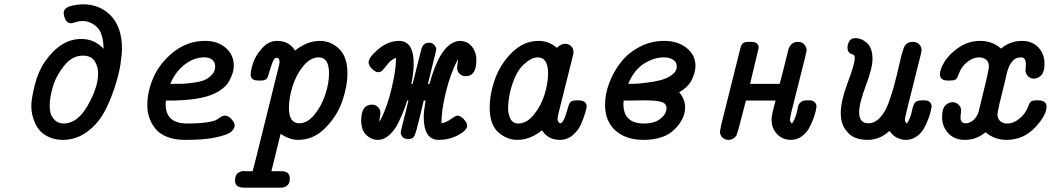

<svg xmlns="http://www.w3.org/2000/svg" viewBox="-20 -635 4800 877"><path d="M123 -149.9Q123 -184.1 138.9 -247.1Q154.8 -310.1 185.1 -353Q256.8 -457 351.1 -457Q412.1 -457 453.1 -412.1Q452.1 -482.9 423.1 -511Q394 -539.1 356 -539.1Q341.8 -539.1 325.4 -533.9Q309.1 -528.8 305.2 -528.8Q287.1 -528.8 279.1 -545.4Q271 -562 271 -576.2Q271 -598.1 301 -606.7Q331.1 -615.2 359.9 -615.2Q437 -615.2 487.1 -562.5Q537.1 -509.8 537.1 -413.1Q537.1 -385.3 530 -339.6Q522.9 -293.9 502.9 -232.9Q482.9 -171.9 454.3 -119.9Q425.8 -67.9 376.5 -32Q327.1 3.9 267.1 3.9Q233.9 3.9 208 -7.1Q182.1 -18.1 166.5 -33.9Q150.9 -49.8 140.9 -71.3Q130.9 -92.8 127 -112.3Q123 -131.8 123 -149.9ZM207 -152.8Q207 -134.8 210.9 -118.4Q214.8 -102.1 230.5 -86.4Q246.1 -70.8 271 -70.8Q334 -70.8 381.1 -153.8Q428.2 -236.8 428.2 -298.8Q428.2 -332 412.1 -356.4Q396 -380.9 357.9 -380.9Q310.1 -380.9 273.4 -335.4Q236.8 -290 221.9 -240Q207 -189.9 207 -152.8Z M652.8 -154.8Q652.8 -219.7 682.9 -285.4Q712.9 -351.1 775.4 -399.7Q837.9 -448.2 918 -448.2Q974.1 -448.2 1011 -416.5Q1047.9 -384.8 1047.9 -335Q1047.9 -319.8 1043.5 -304Q1039.1 -288.1 1026.4 -264.2Q1013.7 -240.2 981.7 -219.7Q949.7 -199.2 902.8 -189Q853 -177.7 772.9 -175.8H737.8Q736.8 -164.6 736.8 -158.2Q736.8 -71.3 834 -70.8Q890.1 -70.8 925.5 -76.4Q960.9 -82 970.9 -89.1Q981 -96.2 989.5 -101.6Q998 -106.9 1007.8 -106.9Q1022 -106.9 1036.9 -91.1Q1051.8 -75.2 1051.8 -62Q1051.8 -46.9 1035.4 -33Q1019 -19 966.6 -7.6Q914.1 3.9 832 3.9H826.7Q776.9 3.9 741.5 -10.5Q706.1 -24.9 687.5 -50Q668.9 -75.2 660.9 -100.6Q652.8 -126 652.8 -154.8ZM757.8 -252H770Q796.9 -252 814 -252.4Q831.1 -252.9 862.5 -257.1Q894 -261.2 913.1 -269Q932.1 -276.9 947.5 -293Q962.9 -309.1 962.9 -332Q962.9 -351.1 949.5 -362.1Q936 -373 913.1 -373Q866.2 -373 824 -340.6Q781.7 -308.1 757.8 -252Z M1053.7 190.9Q1053.7 164.1 1067.1 155Q1080.6 146 1094.7 146L1098.6 147H1133.8Q1135.7 138.2 1140.4 122.1Q1145 106 1147 97.2L1252.9 -330.1Q1256.8 -344.2 1256.8 -352.1Q1256.8 -371.1 1242.7 -371.1Q1232.9 -371.1 1224.9 -350.6Q1216.8 -330.1 1210.2 -306.2Q1203.6 -282.2 1199.7 -276.9Q1190.9 -267.1 1173.8 -267.1H1160.6Q1124.5 -267.1 1125 -293.9Q1125 -314 1136 -347.4Q1147 -380.9 1177 -414.6Q1207 -448.2 1245.6 -448.2Q1300.8 -448.2 1327.6 -403.8Q1381.8 -447.8 1440.9 -448.2Q1491.7 -448.2 1529.3 -411.6Q1566.9 -375 1566.9 -300.8Q1566.9 -239.7 1543 -171.9Q1519 -104 1465.3 -50Q1411.6 3.9 1342.8 3.9Q1301.8 3.9 1261.7 -23.9L1219.7 147H1265.6Q1303.7 147 1303.7 180.2Q1303.7 222.2 1260.7 222.2H1093.8Q1053.7 221.7 1053.7 190.9ZM1299.8 -142.1Q1299.8 -72.3 1346.7 -71.8Q1383.8 -71.8 1416.3 -111.3Q1448.7 -150.9 1465.8 -202.9Q1482.9 -254.9 1482.9 -299.8Q1482.9 -373 1436 -373Q1397.9 -373 1365.5 -333.5Q1333 -293.9 1316.4 -241Q1299.8 -188 1299.8 -142.1Z M1629.9 -85Q1629.9 -156.7 1678.7 -157.2Q1694.8 -157.2 1706.3 -146Q1717.8 -134.8 1717.8 -118.2Q1717.8 -113.3 1715.3 -101.6Q1712.9 -89.8 1712.9 -78.1Q1748 -142.1 1768.3 -229Q1788.6 -315.9 1788.6 -360.8V-371.1Q1768.6 -363.3 1754.2 -346.2Q1739.7 -329.1 1730.2 -317.1Q1720.7 -305.2 1707.8 -305.2Q1694.8 -305.2 1679.2 -320.6Q1663.6 -335.9 1663.6 -350.1Q1663.6 -373 1708.3 -410.6Q1752.9 -448.2 1802.7 -448.2Q1869.6 -448.2 1869.6 -344.2Q1869.6 -303.2 1858.9 -252H1864.7L1903.8 -407.2Q1911.6 -440.4 1939.9 -439.9Q1953.1 -439.9 1962.9 -430.4Q1972.7 -420.9 1972.7 -407.2L1934.6 -252H1941.9Q1987.8 -419.9 2058.6 -443.8Q2068.4 -447.8 2079.6 -448.2Q2113.8 -448.2 2134.8 -423.1Q2155.8 -397.9 2155.8 -359.9Q2155.8 -286.6 2106.9 -287.1Q2090.8 -287.1 2079.3 -298.1Q2067.9 -309.1 2067.9 -326.2Q2067.9 -331.1 2069.8 -343Q2071.8 -355 2071.8 -365.2Q2036.6 -297.4 2016.1 -212.2Q1995.6 -127 1996.6 -71.8Q2018.6 -75.7 2040 -91.3Q2061.5 -106.9 2069.8 -106.9Q2083 -106.9 2098.4 -90.6Q2113.8 -74.2 2113.8 -61Q2113.8 -40 2073.2 -18.1Q2032.7 3.9 1983.9 3.9Q1916 3.9 1915.5 -99.1Q1915.5 -126 1923.8 -175.8H1915.5Q1907.7 -143.6 1896.5 -96.2Q1880.4 -29.3 1873 -14.6Q1865.7 0 1845.7 0Q1826.7 0 1818.6 -9.5Q1810.5 -19 1810.5 -28.8Q1810.5 -34.7 1816.2 -57.4Q1821.8 -80.1 1831.3 -116.9Q1840.8 -153.8 1845.7 -175.8H1839.8Q1834 -155.8 1825.9 -134.3Q1817.9 -112.8 1800.8 -76.9Q1783.7 -41 1758.8 -18.6Q1733.9 3.9 1705.6 3.9Q1676.8 3.9 1653.3 -18.1Q1629.9 -40 1629.9 -85Z M2216.8 -143.1Q2216.8 -207 2241.7 -275.6Q2266.6 -344.2 2319.6 -396.2Q2372.6 -448.2 2440.4 -448.2Q2486.3 -448.2 2523.4 -417H2524.4Q2542.5 -435.1 2560.5 -435.1Q2576.7 -435.1 2588.1 -424.6Q2599.6 -414.1 2599.6 -397Q2599.6 -388.2 2595.7 -376L2532.7 -124Q2526.9 -98.1 2526.4 -91.8Q2526.4 -85 2529.5 -80.1Q2532.7 -75.2 2535.2 -73.5Q2537.6 -71.8 2539.6 -71.8Q2554.7 -71.8 2572.8 -138.2Q2579.6 -164.1 2587.2 -170.4Q2594.7 -176.8 2618.7 -176.8H2620.6Q2659.7 -176.8 2659.7 -147.9Q2659.7 -142.1 2653.6 -121.1Q2647.5 -100.1 2635 -70.1Q2622.6 -40 2596.7 -18.1Q2570.8 3.9 2537.6 3.9Q2483.4 3.9 2455.6 -40Q2402.3 3.9 2342.8 3.9Q2294.9 3.9 2255.9 -31Q2216.8 -65.9 2216.8 -143.1ZM2300.8 -142.1Q2300.8 -113.3 2311.8 -92Q2322.8 -70.8 2347.7 -70.8Q2385.7 -70.8 2418.7 -111.3Q2451.7 -151.9 2467.5 -203.9Q2483.4 -255.9 2483.4 -299.8Q2483.4 -373 2435.5 -373Q2406.7 -373 2370.1 -338.6Q2333.5 -304.2 2311.5 -221.2Q2300.8 -172.9 2300.8 -142.1Z M2743.7 -157.2Q2743.7 -205.1 2762.7 -255.6Q2781.7 -306.2 2815.2 -349.6Q2848.6 -393.1 2901.1 -420.7Q2953.6 -448.2 3014.6 -448.2Q3075.7 -448.2 3116.2 -416Q3156.7 -383.8 3156.7 -334Q3156.7 -306.2 3140.6 -272Q3124.5 -237.8 3082.5 -213.9Q3109.4 -180.7 3109.4 -145Q3109.4 -91.8 3061 -43.9Q3012.7 3.9 2918.5 3.9Q2839.4 3.9 2791.5 -38.6Q2743.7 -81.1 2743.7 -157.2ZM2827.6 -159.2Q2827.6 -71.3 2921.4 -70.8Q2970.2 -70.8 2997.3 -93Q3024.4 -115.2 3024.4 -141.1Q3024.4 -162.1 3001 -169.4Q2977.5 -176.8 2916.5 -176.8Q2913.6 -176.8 2901.1 -176.3Q2888.7 -175.8 2863.3 -175.8H2828.6Q2828.6 -172.9 2828.1 -167Q2827.6 -161.1 2827.6 -159.2ZM2849.6 -252H2850.6Q2863.8 -252 2881.1 -252.4Q2898.4 -252.9 2935.1 -257.6Q2971.7 -262.2 2999.5 -269.5Q3027.3 -276.9 3049.3 -293Q3071.3 -309.1 3071.3 -331.1Q3071.3 -352.1 3054 -362.5Q3036.6 -373 3011.7 -373Q2966.8 -373 2921.1 -344Q2875.5 -314.9 2849.6 -252Z M3268.6 -34.2Q3268.6 -35.2 3274.4 -64.9L3360.4 -409.2Q3365.2 -429.2 3372.3 -436.5Q3379.4 -443.8 3399.4 -443.8H3410.6Q3445.8 -443.8 3445.3 -416L3406.2 -252H3541.5Q3542.5 -256.8 3545.4 -267.3Q3548.3 -277.8 3556.9 -311.5Q3565.4 -345.2 3577.6 -394Q3585.4 -443.8 3625.5 -443.8Q3644.5 -443.8 3654.5 -430.9Q3664.6 -418 3664.6 -405.8L3658.2 -376L3595.2 -125Q3588.4 -94.2 3588.4 -87.9Q3588.4 -78.1 3597.7 -70.8Q3609.9 -87.9 3616.2 -109.9Q3622.6 -131.8 3624.5 -145Q3626.5 -158.2 3636.5 -167.5Q3646.5 -176.8 3666.5 -176.8H3678.2Q3692.4 -176.8 3700.9 -168.5Q3709.5 -160.2 3709.5 -147.9Q3709.5 -144 3706.5 -130.1Q3703.6 -116.2 3695.1 -92.5Q3686.5 -68.8 3674.6 -47.9Q3662.6 -26.9 3641.1 -11.5Q3619.6 3.9 3593.3 3.9Q3554.2 3.9 3529.3 -22.5Q3504.4 -48.8 3504.4 -87.9Q3504.4 -97.7 3505.9 -106.4Q3507.3 -115.2 3508.8 -122.1Q3510.3 -128.9 3514.4 -144.5Q3518.6 -160.2 3522.5 -175.8H3387.2Q3349.1 -24.9 3343.3 -15.1Q3329.1 3.9 3307.6 3.9Q3291.5 3.9 3280 -6.6Q3268.6 -17.1 3268.6 -34.2Z M3820.3 -118.2Q3820.3 -173.3 3852.3 -258.1Q3884.3 -342.8 3884.3 -370.1Q3884.3 -374 3883.8 -376Q3883.3 -377.9 3883.3 -379.4Q3883.3 -380.9 3881.3 -381.8L3879.4 -383.8L3876.5 -386.2Q3872.6 -387.2 3871.1 -387.2Q3851.1 -394 3851.1 -417Q3851.1 -432.1 3859.1 -446.5Q3867.2 -460.9 3886.2 -460.9Q3916 -460.9 3940.7 -438Q3965.3 -415 3965.3 -365.2Q3965.3 -324.2 3934.8 -243.7Q3904.3 -163.1 3904.3 -121.1Q3904.3 -72.3 3946.3 -71.8Q3975.1 -71.8 3999.3 -97.4Q4023.4 -123 4039.3 -166.5Q4055.2 -210 4066.2 -252Q4077.1 -293.9 4088.1 -342.5Q4099.1 -391.1 4106.4 -411.1Q4116.2 -444.3 4150.4 -443.8Q4166.5 -443.8 4178 -432.9Q4189.5 -421.9 4189.5 -404.8L4185.5 -384.8L4120.1 -123Q4113.3 -93.3 4113.3 -88.9Q4113.3 -77.6 4122.6 -70.8Q4138.7 -94.7 4144.5 -124.3Q4150.4 -153.8 4158.4 -165.3Q4166.5 -176.8 4193.4 -176.8Q4210.4 -176.8 4213.4 -175.8Q4235.4 -169.9 4235.4 -147.9Q4235.4 -145 4232.4 -131.1Q4229.5 -117.2 4220.9 -93.5Q4212.4 -69.8 4200.4 -48.3Q4188.5 -26.9 4166.5 -11.5Q4144.5 3.9 4118.2 3.9Q4072.3 3.9 4042.5 -37.1Q3999.5 3.9 3941.4 3.9Q3912.6 3.9 3887 -5.6Q3861.3 -15.1 3840.8 -44.2Q3820.3 -73.2 3820.3 -118.2Z M4273.4 -295.9Q4273.4 -317.9 4293.9 -352.5Q4314.5 -387.2 4358.9 -417.7Q4403.3 -448.2 4457 -448.2Q4513.2 -448.2 4552.2 -413.1Q4594.2 -448.2 4648.4 -448.2Q4694.3 -448.2 4722.7 -418.7Q4751 -389.2 4751 -344.2Q4751 -306.2 4736.1 -291Q4721.2 -275.9 4702.1 -275.9Q4686 -275.9 4675 -287.4Q4664.1 -298.8 4664.1 -314.9Q4664.1 -315.9 4665 -325Q4666 -334 4666 -340.8Q4666 -373 4644 -373Q4632.8 -373 4623.5 -369.6Q4614.3 -366.2 4607.2 -358.2Q4600.1 -350.1 4595.7 -344Q4591.3 -337.9 4586.7 -325.4Q4582 -313 4580.6 -307.4Q4579.1 -301.8 4576.2 -288.8Q4573.2 -275.9 4573.2 -274.9Q4536.1 -128.9 4536.1 -113.8Q4536.1 -93.8 4548.1 -82.3Q4560.1 -70.8 4581.1 -70.8Q4609.9 -70.8 4637 -93.5Q4664.1 -116.2 4675.3 -146Q4683.1 -167 4690.2 -171.9Q4697.3 -176.8 4718.3 -176.8H4719.2Q4760.3 -176.8 4760.3 -147.9Q4760.3 -107.9 4707.3 -52Q4654.3 3.9 4577.1 3.9Q4523.9 3.9 4481.4 -30.8Q4439.5 4.4 4386.2 3.9Q4340.3 3.9 4311.8 -26.1Q4283.2 -56.2 4283.2 -101.1Q4283.2 -138.2 4297.6 -153.1Q4312 -168 4331.1 -168Q4347.2 -168 4358.6 -157Q4370.1 -146 4370.1 -129.9Q4370.1 -126 4368.7 -115Q4367.2 -104 4367.2 -99.1Q4367.2 -72.3 4391.1 -71.8Q4399.9 -71.8 4405.3 -74.2Q4441.4 -87.4 4452.1 -132.8Q4497.1 -314 4497.1 -330.1Q4497.1 -353 4483.6 -363Q4470.2 -373 4452.1 -373Q4424.3 -373 4397.2 -351.1Q4370.1 -329.1 4359.4 -296.9Q4351.6 -275.9 4344.5 -271.5Q4337.4 -267.1 4318.4 -267.1H4309.1Q4273.4 -267.1 4273.4 -295.9Z"/></svg>

Font: CMU Typewriter Text
Style: BoldItalic
Weight: 700
Italic angle: -14.04°
Version: Version 0.7.0